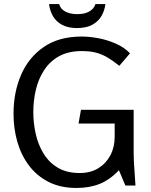

<svg xmlns="http://www.w3.org/2000/svg" viewBox="-20 -919 747 951"><path d="M385 -738Q424 -738 468.5 -729.5Q513 -721 554.5 -702.5Q596 -684 624 -655L571 -593Q540 -618 513 -634Q486 -650 456.5 -658Q427 -666 385 -666Q319 -666 273.5 -641Q228 -616 199.5 -573Q171 -530 158 -476Q145 -422 145 -364Q145 -309 157 -255.5Q169 -202 196 -158Q223 -114 267 -88Q311 -62 375 -62Q428 -62 466.5 -85.5Q505 -109 526.5 -149.5Q548 -190 548 -241V-307H369L381 -375H642V-166Q642 -125 645.5 -83Q649 -41 651 0H601L569 -76Q525 -29 474.5 -8.5Q424 12 359 12Q280 12 221.5 -17.5Q163 -47 124 -98.5Q85 -150 66 -216Q47 -282 47 -355Q47 -462 84.5 -548.5Q122 -635 197 -686.5Q272 -738 385 -738ZM502 -899Q498 -865 481.5 -838Q465 -811 435.5 -795.5Q406 -780 361 -780Q318 -780 288.5 -795.5Q259 -811 243 -838Q227 -865 223 -899H273Q279 -875 303 -862Q327 -849 363 -849Q399 -849 422 -862Q445 -875 453 -899Z"/></svg>

Font: Rosario Light
Style: Regular
Weight: 400
Version: Version 1.101; ttfautohint (v1.8.1.43-b0c9)